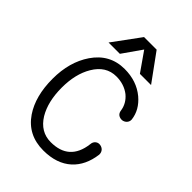

<svg xmlns="http://www.w3.org/2000/svg" viewBox="-213 -812 926 926"><g transform="rotate(45 250.0 -349.0)"><path d="M255.9 -539.1Q155.3 -539.1 96.7 -453.1Q43 -374 43 -259.8Q43 -141.6 93.8 -66.4Q150.4 16.6 255.9 16.6Q346.7 16.6 400.4 -32.2Q450.2 -78.1 460.9 -159.2Q461.9 -173.8 453.1 -184.6Q444.3 -194.3 430.7 -196.3Q417 -198.2 407.2 -190.4Q395.5 -181.6 394.5 -164.1Q386.7 -100.6 350.6 -68.4Q315.4 -37.1 252.9 -37.1Q182.6 -37.1 141.6 -103.5Q104.5 -166 104.5 -260.7Q104.5 -353.5 141.6 -416Q182.6 -485.4 252.9 -485.4Q305.7 -485.4 343.8 -456.1Q378.9 -426.8 384.8 -383.8Q386.7 -369.1 397.5 -361.3Q408.2 -354.5 421.9 -355.5Q434.6 -357.4 443.4 -366.2Q453.1 -377 452.1 -390.6Q445.3 -449.2 394.5 -492.2Q337.9 -539.1 255.9 -539.1ZM187.5 -574.2 255.9 -671.9 324.2 -574.2H400.4L298.8 -713.9H212.9L110.4 -574.2Z"/></g></svg>

Font: GulimChe
Style: Regular
Weight: 400
Monospace: yes
Version: Version 2.21